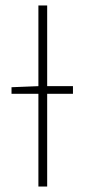

<svg xmlns="http://www.w3.org/2000/svg" viewBox="-20 -680 312 700"><path d="M22 -338V-362L122 -366H246V-338ZM120 0V-660H152V0Z"/></svg>

Font: Source Sans 3 ExtraLight ExtraLight
Style: Regular
Weight: 250
Version: Version 3.052;hotconv 1.1.0;makeotfexe 2.6.0